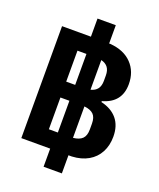

<svg xmlns="http://www.w3.org/2000/svg" viewBox="-166 -911 931 1125"><g transform="rotate(20 300.0 -349.0)"><path d="M244 -698V-811H358V-697H366Q452 -690 500 -640Q548 -590 548 -512Q548 -397 433 -365V-359Q498 -344 533 -302Q568 -260 568 -192Q568 -137 545.5 -94.5Q523 -52 480.5 -27.5Q438 -3 379 0H358V113H244V0H64V-698ZM254 -401V-594H198V-401ZM348 -405Q376 -412 390 -430.5Q404 -449 404 -481V-514Q404 -546 390 -564.5Q376 -583 348 -590ZM254 -104V-302H198V-104ZM348 -105Q387 -109 405.5 -127.5Q424 -146 424 -185V-221Q424 -260 405.5 -278.5Q387 -297 348 -301Z"/></g></svg>

Font: iA Writer Mono V
Style: Regular
Weight: 400
Designer: Mike Abbink, Paul van der Laan, Pieter van Rosmalen
Foundry: Bold Monday
Version: Version 2.000